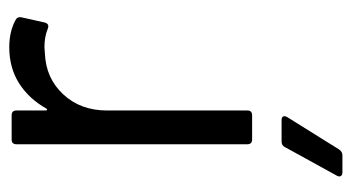

<svg xmlns="http://www.w3.org/2000/svg" viewBox="-188 -362 741 404"><g transform="rotate(-90 182.0 -160.5)"><path d="M341 -498Q349 -494 347 -485L336 -436Q333 -426 323 -430Q306 -437 284 -437L271 -436Q219 -434 185 -397.5Q151 -361 151 -305V-10Q151 0 141 0H90Q80 0 80 -10V-496Q80 -506 90 -506H141Q151 -506 151 -496V-435Q151 -432 152.5 -431.5Q154 -431 155 -433Q176 -470 208.5 -490.5Q241 -511 284 -511Q317 -511 341 -498ZM14 178 74 69Q77 62 86 62H131Q137 62 138.5 65.5Q140 69 137 74L69 183Q64 190 57 190H21Q15 190 13 186.5Q11 183 14 178Z"/></g></svg>

Font: Barlow
Style: Regular
Weight: 400
Designer: Jeremy Tribby
Foundry: Tribby Type
Version: Version 1.408;December 10, 2018;FontCreator 11.5.0.2430 64-b